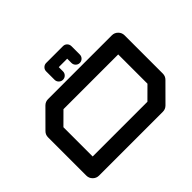

<svg xmlns="http://www.w3.org/2000/svg" viewBox="-187 -1214 1509 1509"><g transform="rotate(-45 567.0 -460.0)"><path d="M921.4 -241.7V-566.9H313L212.4 -466.8V-141.6H820.8ZM992.2 -708.5Q1021.5 -708.5 1042.2 -687.7Q1063 -667 1063 -637.7V-212.4Q1063 -183.1 1042 -162.6L900.4 -20.5Q879.9 0 850.1 0H141.6Q112.3 0 91.6 -20.8Q70.8 -41.5 70.8 -70.8V-496.1Q70.8 -525.4 91.8 -545.9L233.4 -688Q253.9 -708.5 283.2 -708.5ZM660.6 -919.9Q680.2 -919.9 693.6 -906.5Q707 -893.1 707.5 -873V-779.8Q707.5 -760.3 693.8 -746.6Q680.2 -732.9 660.6 -732.9Q641.6 -732.9 627.9 -746.6Q614.3 -760.3 614.3 -779.8V-826.7H520.5V-779.8Q520.5 -760.3 506.8 -746.6Q493.2 -732.9 473.6 -732.9Q454.6 -732.9 440.7 -746.6Q426.8 -760.3 426.8 -779.8V-873Q426.8 -892.6 440.7 -906.2Q454.6 -919.9 473.6 -919.9Z"/></g></svg>

Font: Robtronika
Style: Regular
Weight: 400
Designer: GGBot
Version: 1.00